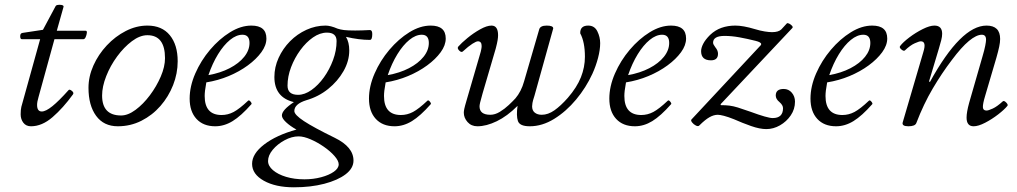

<svg xmlns="http://www.w3.org/2000/svg" viewBox="-20 -525 4333 818"><path d="M112 13Q91 13 79.5 -2Q68 -17 68 -38Q68 -58 71 -70L151 -358H73Q66 -358 66 -371Q66 -384 77 -385L163 -398L217 -499Q220 -505 235.5 -504.5Q251 -504 251 -497L222 -394H345Q351 -394 350 -385Q349 -376 345 -367Q341 -358 335 -358H212L144 -111Q138 -91 138 -78Q138 -50 158 -50Q175 -50 203 -72.5Q231 -95 272 -141Q276 -146 286 -138Q296 -130 291 -123Q249 -65 204 -26Q159 13 112 13Z M482 13Q422 13 389.5 -31.5Q357 -76 357 -151Q357 -199 378 -246Q399 -293 435 -331.5Q471 -370 516 -393Q561 -416 608 -416Q670 -416 703.5 -375Q737 -334 737 -264Q737 -212 717.5 -162.5Q698 -113 663.5 -73.5Q629 -34 582.5 -10.5Q536 13 482 13ZM496 -33Q525 -33 557.5 -57Q590 -81 618.5 -119Q647 -157 665 -199Q683 -241 683 -277Q683 -375 608 -375Q576 -375 542 -349.5Q508 -324 479 -284.5Q450 -245 432.5 -200.5Q415 -156 415 -118Q415 -33 496 -33Z M897 13Q846 13 817 -18.5Q788 -50 788 -105Q788 -157 812 -212Q836 -267 875 -313Q914 -359 960 -387.5Q1006 -416 1051 -416Q1115 -416 1115 -361Q1115 -332 1093.5 -302.5Q1072 -273 1036 -246.5Q1000 -220 954.5 -201Q909 -182 859 -174Q855 -152 853.5 -139Q852 -126 852 -116Q852 -35 924 -35Q951 -35 975.5 -48Q1000 -61 1037 -96Q1041 -100 1047.5 -92Q1054 -84 1051 -81Q1007 -31 971 -9Q935 13 897 13ZM868 -205Q919 -214 958.5 -234.5Q998 -255 1020.5 -283Q1043 -311 1043 -342Q1043 -377 1013 -377Q987 -377 960 -355Q933 -333 909 -294Q885 -255 868 -205Z M1232 273Q1154 273 1104 245Q1054 217 1054 173Q1054 130 1105.5 90.5Q1157 51 1243 27Q1216 12 1198.5 -4.5Q1181 -21 1181 -33Q1181 -56 1232 -90Q1149 -110 1149 -197Q1149 -239 1167 -278.5Q1185 -318 1215.5 -349Q1246 -380 1285.5 -398Q1325 -416 1367 -416Q1388 -416 1418 -403Q1430 -399 1445.5 -397Q1461 -395 1493 -395Q1519 -395 1556 -397Q1566 -397 1566 -380Q1566 -355 1556 -355Q1510 -355 1454 -368Q1468 -345 1468 -310Q1468 -265 1443.5 -222Q1419 -179 1378 -146Q1337 -113 1285 -98Q1234 -82 1234 -52Q1234 -36 1275 -9Q1316 18 1406 62Q1486 101 1486 159Q1486 192 1452.5 217.5Q1419 243 1361.5 258Q1304 273 1232 273ZM1250 -121Q1278 -121 1307 -141.5Q1336 -162 1360 -195.5Q1384 -229 1399 -269.5Q1414 -310 1414 -350Q1414 -386 1373 -386Q1343 -386 1313.5 -365.5Q1284 -345 1259.5 -311.5Q1235 -278 1220 -238.5Q1205 -199 1205 -160Q1205 -121 1250 -121ZM1277 239Q1315 239 1348.5 230Q1382 221 1402.5 206.5Q1423 192 1423 175Q1423 160 1405 139.5Q1387 119 1359.5 100Q1332 81 1303 68.5Q1274 56 1252 56Q1223 56 1192.5 72.5Q1162 89 1142 113Q1122 137 1122 161Q1122 182 1143 200Q1164 218 1199 228.5Q1234 239 1277 239Z M1661 13Q1610 13 1581 -18.5Q1552 -50 1552 -105Q1552 -157 1576 -212Q1600 -267 1639 -313Q1678 -359 1724 -387.5Q1770 -416 1815 -416Q1879 -416 1879 -361Q1879 -332 1857.5 -302.5Q1836 -273 1800 -246.5Q1764 -220 1718.5 -201Q1673 -182 1623 -174Q1619 -152 1617.5 -139Q1616 -126 1616 -116Q1616 -35 1688 -35Q1715 -35 1739.5 -48Q1764 -61 1801 -96Q1805 -100 1811.5 -92Q1818 -84 1815 -81Q1771 -31 1735 -9Q1699 13 1661 13ZM1632 -205Q1683 -214 1722.5 -234.5Q1762 -255 1784.5 -283Q1807 -311 1807 -342Q1807 -377 1777 -377Q1751 -377 1724 -355Q1697 -333 1673 -294Q1649 -255 1632 -205Z M2014 13Q1988 13 1972 -5Q1956 -23 1956 -45Q1956 -51 1958 -61Q1960 -71 1968 -98L2028 -304Q2029 -308 2030.5 -315.5Q2032 -323 2032 -329Q2032 -349 2016 -349Q2009 -349 1992.5 -338.5Q1976 -328 1952 -306Q1946 -300 1936.5 -309.5Q1927 -319 1932 -326Q1946 -342 1971.5 -363Q1997 -384 2025.5 -400Q2054 -416 2074 -416Q2102 -416 2102 -375Q2102 -366 2100 -353.5Q2098 -341 2092 -318L2036 -127Q2028 -99 2025.5 -88Q2023 -77 2023 -72Q2023 -36 2069 -36Q2089 -36 2109.5 -48.5Q2130 -61 2147.5 -77.5Q2165 -94 2176 -106Q2188 -120 2197.5 -138.5Q2207 -157 2213 -179L2277 -399Q2281 -416 2309 -416Q2337 -416 2337 -404L2257 -117Q2250 -96 2248.5 -86.5Q2247 -77 2247 -72Q2247 -54 2258.5 -45Q2270 -36 2288 -36Q2315 -36 2342 -55Q2369 -74 2399 -108Q2438 -153 2455 -196Q2472 -239 2472 -283Q2472 -346 2452 -383Q2451 -416 2486 -416Q2513 -416 2525 -391.5Q2537 -367 2537 -341Q2537 -313 2528 -278.5Q2519 -244 2504 -211Q2477 -152 2434.5 -101Q2392 -50 2341 -18.5Q2290 13 2237 13Q2194 13 2186.5 -9.5Q2179 -32 2185 -74Q2141 -30 2096.5 -8.5Q2052 13 2014 13Z M2685 13Q2634 13 2605 -18.5Q2576 -50 2576 -105Q2576 -157 2600 -212Q2624 -267 2663 -313Q2702 -359 2748 -387.5Q2794 -416 2839 -416Q2903 -416 2903 -361Q2903 -332 2881.5 -302.5Q2860 -273 2824 -246.5Q2788 -220 2742.5 -201Q2697 -182 2647 -174Q2643 -152 2641.5 -139Q2640 -126 2640 -116Q2640 -35 2712 -35Q2739 -35 2763.5 -48Q2788 -61 2825 -96Q2829 -100 2835.5 -92Q2842 -84 2839 -81Q2795 -31 2759 -9Q2723 13 2685 13ZM2656 -205Q2707 -214 2746.5 -234.5Q2786 -255 2808.5 -283Q2831 -311 2831 -342Q2831 -377 2801 -377Q2775 -377 2748 -355Q2721 -333 2697 -294Q2673 -255 2656 -205Z M3245 25Q3217 25 3180 12Q3143 -1 3107 -17Q3082 -27 3064.5 -31.5Q3047 -36 3038 -36Q3021 -36 3002.5 -25.5Q2984 -15 2960 9Q2955 15 2945 10Q2935 5 2928.5 -3.5Q2922 -12 2926 -16L3218 -329Q3223 -333 3223 -337Q3223 -345 3199 -351Q3163 -360 3130 -366Q3097 -372 3067 -372Q3018 -372 3018 -343Q3018 -336 3028 -323Q3039 -310 3039 -296Q3039 -268 3009 -268Q2967 -268 2967 -307Q2967 -321 2976 -338.5Q2985 -356 3005 -376Q3027 -397 3054 -406.5Q3081 -416 3113 -416Q3146 -416 3196 -401Q3219 -394 3238 -391Q3257 -388 3269 -388Q3297 -388 3309 -400L3332 -425Q3335 -428 3342 -424.5Q3349 -421 3354 -415.5Q3359 -410 3356 -406L3050 -81L3051 -77Q3072 -77 3088 -75Q3104 -73 3123.5 -67Q3143 -61 3177 -49Q3250 -22 3272 -22Q3316 -22 3316 -64Q3316 -77 3301 -90Q3285 -103 3285 -118Q3285 -146 3319 -146Q3340 -146 3353.5 -130Q3367 -114 3367 -92Q3367 -60 3349 -33.5Q3331 -7 3303 9Q3275 25 3245 25Z M3542 13Q3491 13 3462 -18.5Q3433 -50 3433 -105Q3433 -157 3457 -212Q3481 -267 3520 -313Q3559 -359 3605 -387.5Q3651 -416 3696 -416Q3760 -416 3760 -361Q3760 -332 3738.5 -302.5Q3717 -273 3681 -246.5Q3645 -220 3599.5 -201Q3554 -182 3504 -174Q3500 -152 3498.5 -139Q3497 -126 3497 -116Q3497 -35 3569 -35Q3596 -35 3620.5 -48Q3645 -61 3682 -96Q3686 -100 3692.5 -92Q3699 -84 3696 -81Q3652 -31 3616 -9Q3580 13 3542 13ZM3513 -205Q3564 -214 3603.5 -234.5Q3643 -255 3665.5 -283Q3688 -311 3688 -342Q3688 -377 3658 -377Q3632 -377 3605 -355Q3578 -333 3554 -294Q3530 -255 3513 -205Z M3850 13Q3821 13 3826 -4L3914 -304Q3928 -349 3903 -349Q3896 -349 3877 -340.5Q3858 -332 3835 -310Q3830 -306 3820 -314.5Q3810 -323 3815 -329Q3827 -345 3854 -365.5Q3881 -386 3911 -401Q3941 -416 3961 -416Q3994 -416 3994 -381Q3994 -369 3990 -353.5Q3986 -338 3980 -318L3938 -178L3942 -176Q4074 -416 4183 -416Q4241 -416 4241 -359Q4241 -345 4237 -326Q4233 -307 4225 -279L4177 -116Q4167 -83 4167.5 -68.5Q4168 -54 4183 -54Q4191 -54 4209.5 -62.5Q4228 -71 4252 -93Q4257 -98 4266.5 -88.5Q4276 -79 4272 -74Q4259 -58 4232.5 -37.5Q4206 -17 4177 -2Q4148 13 4128 13Q4098 13 4098 -24Q4098 -47 4109 -87L4166 -285Q4174 -312 4177.5 -330Q4181 -348 4181 -356Q4181 -377 4163 -377Q4140 -377 4108 -350.5Q4076 -324 4035 -269Q3993 -214 3954 -148Q3915 -82 3884 -1Q3879 13 3850 13Z"/></svg>

Font: Junicode SmExp
Style: Italic
Weight: 400
Width: 6
Italic angle: -11°
Designer: Peter S. Baker
Version: Version 2.205; ttfautohint (v1.8.4)